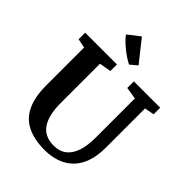

<svg xmlns="http://www.w3.org/2000/svg" viewBox="-274 -1139 1291 1291"><g transform="rotate(45 371.5 -493.5)"><path d="M385 8Q284.5 8 217.8 -25Q151 -58 117.8 -127.8Q84.5 -197.5 84.5 -306.5V-667.5L19 -680.5V-743H321V-680.5L237 -666V-294Q237 -233 247.8 -188.2Q258.5 -143.5 279.8 -114Q301 -84.5 332.5 -70.2Q364 -56 405.5 -56Q462.5 -56 498.2 -85Q534 -114 551 -166.5Q568 -219 568 -290V-666.5L482 -680.5V-743H732.5V-680.5L664 -667.5V-298Q664 -216.5 643.5 -158.5Q623 -100.5 585 -63.8Q547 -27 496 -9.5Q445 8 385 8ZM379 -800Q361 -809 339.5 -822.8Q318 -836.5 296.5 -853.8Q275 -871 255.2 -890Q235.5 -909 221 -928.5L306.5 -995L428.5 -841.5L379.5 -800Z"/></g></svg>

Font: Merriweather Light 18pt
Style: Bold
Weight: 700
Version: Version 2.100